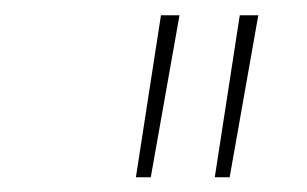

<svg xmlns="http://www.w3.org/2000/svg" viewBox="-20 -748 412 258"><path d="M162.6 -509.8 196.3 -727.5H221.2L182.6 -509.8ZM268.6 -509.8 302.2 -727.5H327.1L288.6 -509.8Z"/></svg>

Font: Inter 18pt Thin
Style: Italic
Weight: 250
Italic angle: -9.3988°
Version: Version 4.001;git-66647c0bb